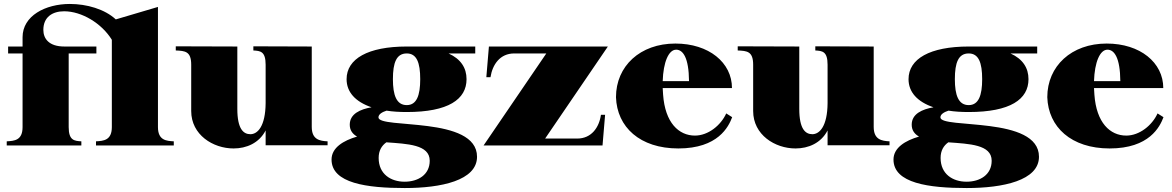

<svg xmlns="http://www.w3.org/2000/svg" viewBox="-20 -735 5923 970"><path d="M14 -21V0H391V-21C356 -23 327 -25 327 -93V-465H467V-500H305C227 -500 199 -540 199 -584C199 -649 245 -678 304 -678C393 -678 494 -617 545 -534V-93C545 -26 503 -23 465 -21V0H858V-21C822 -23 778 -25 778 -93V-700L565 -637C509 -689 418 -715 333 -715C209 -715 94 -655 94 -547V-500H21V-465H94V-93C94 -26 53 -23 14 -21Z M1160 15C1225 15 1289 -12 1322 -76V-1H1635V-21C1596 -23 1555 -29 1555 -94V-500L1260 -501V-480C1295 -478 1322 -476 1322 -408V-214C1321 -96 1281 -57 1245 -57C1210 -57 1179 -83 1179 -185V-500L868 -501V-480C915 -478 946 -476 946 -408V-174C946 -54 1056 15 1160 15Z M2035 -169C2245 -169 2337 -233 2337 -335C2337 -392 2308 -437 2246 -465H2381V-500H2036H2035C1839 -500 1731 -438 1731 -335C1731 -270 1775 -221 1857 -193C1800 -183 1747 -160 1747 -105C1747 -77 1761 -58 1784 -45C1715 -25 1655 11 1655 71C1655 191 1834 215 2025 215C2208 215 2390 177 2390 57C2390 -151 1892 -82 1892 -142C1892 -158 1911 -169 1933 -176C1964 -171 1998 -169 2035 -169ZM2035 -204C1983 -204 1965 -254 1965 -335C1965 -419 1983 -465 2035 -465C2085 -465 2103 -419 2103 -335C2103 -253 2085 -204 2035 -204ZM1893 63C1893 26 1908 1 1932 -16C2038 -8 2151 -5 2151 77C2151 148 2092 183 2024 183C1955 183 1893 145 1893 63Z M2423 0H3024L3037 -155H3016C3007 -91 2968 -35 2896 -35H2734L3051 -500H2450L2437 -345H2458C2468 -409 2506 -465 2578 -465H2740Z M3407 15C3608 15 3661 -95 3679 -143L3649 -162C3622 -102 3558 -50 3491 -50C3409 -50 3340 -115 3330 -257L3328 -290H3678C3678 -419 3561 -515 3392 -515C3214 -515 3092 -401 3092 -244C3097 -93 3213 15 3407 15ZM3328 -325C3331 -421 3358 -484 3396 -484C3430 -484 3460 -445 3461 -325Z M3999 15C4064 15 4128 -12 4161 -76V-1H4474V-21C4435 -23 4394 -29 4394 -94V-500L4099 -501V-480C4134 -478 4161 -476 4161 -408V-214C4160 -96 4120 -57 4084 -57C4049 -57 4018 -83 4018 -185V-500L3707 -501V-480C3754 -478 3785 -476 3785 -408V-174C3785 -54 3895 15 3999 15Z M4874 -169C5084 -169 5176 -233 5176 -335C5176 -392 5147 -437 5085 -465H5220V-500H4875H4874C4678 -500 4570 -438 4570 -335C4570 -270 4614 -221 4696 -193C4639 -183 4586 -160 4586 -105C4586 -77 4600 -58 4623 -45C4554 -25 4494 11 4494 71C4494 191 4673 215 4864 215C5047 215 5229 177 5229 57C5229 -151 4731 -82 4731 -142C4731 -158 4750 -169 4772 -176C4803 -171 4837 -169 4874 -169ZM4874 -204C4822 -204 4804 -254 4804 -335C4804 -419 4822 -465 4874 -465C4924 -465 4942 -419 4942 -335C4942 -253 4924 -204 4874 -204ZM4732 63C4732 26 4747 1 4771 -16C4877 -8 4990 -5 4990 77C4990 148 4931 183 4863 183C4794 183 4732 145 4732 63Z M5586 15C5787 15 5840 -95 5858 -143L5828 -162C5801 -102 5737 -50 5670 -50C5588 -50 5519 -115 5509 -257L5507 -290H5857C5857 -419 5740 -515 5571 -515C5393 -515 5271 -401 5271 -244C5276 -93 5392 15 5586 15ZM5507 -325C5510 -421 5537 -484 5575 -484C5609 -484 5639 -445 5640 -325Z"/></svg>

Font: Sprat Black
Style: Regular
Weight: 900
Designer: Ethan Nakache
Foundry: Collletttivo
Version: Version 2.000;Glyphs 3.2 (3217)